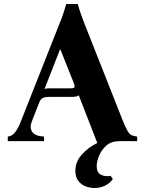

<svg xmlns="http://www.w3.org/2000/svg" viewBox="-20 -708 723 963"><path d="M454 235Q431 235 409 226.5Q387 218 372.5 199Q358 180 358 149Q358 103 390.5 67Q423 31 468 9L375 -230Q369 -225 359.5 -223.5Q350 -222 339 -222H227Q206 -222 195 -217Q184 -212 176 -192L140 -100Q127 -67 142 -46Q157 -25 201 -23V0H19V-23Q41 -25 56.5 -45.5Q72 -66 85 -100L277 -586Q288 -612 296.5 -637Q305 -662 312 -688H370Q377 -662 386 -637Q395 -612 405 -586L597 -100Q611 -66 620.5 -50Q630 -34 641 -29.5Q652 -25 668 -23V0H579Q538 0 513 22.5Q488 45 476.5 74Q465 103 465 125Q465 157 485.5 168Q506 179 535 174L546 190Q530 212 506 223.5Q482 235 454 235ZM334 -265Q348 -265 352.5 -269.5Q357 -274 351 -289L283 -460H281L203 -261Q208 -264 215 -264.5Q222 -265 231 -265Z"/></svg>

Font: Bona Nova
Style: Bold
Weight: 700
Designer: Mateusz Machalski
Foundry: Capitalics
Version: Version 4.001; ttfautohint (v1.8.3)